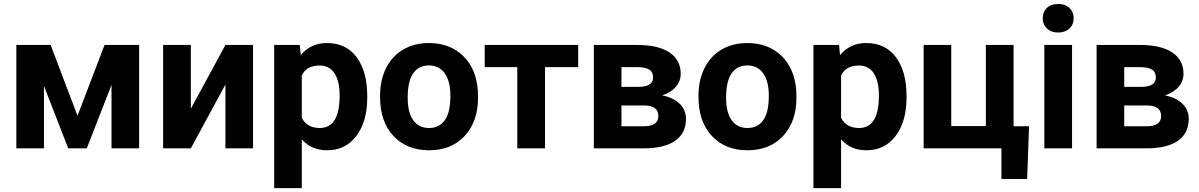

<svg xmlns="http://www.w3.org/2000/svg" viewBox="-20 -758 6125 981"><path d="M376 -166.5 514.2 -528.3H690.9V0H549.8V-324.2L423.3 0H328.6L204.6 -318.8V0H63.5V-528.3H238.8Z M1131.8 -528.3H1272.9V0H1131.8V-326.2L955.1 0H813.5V-528.3H955.1V-202.6Z M1380.9 0ZM1856.4 -259.3Q1856.4 -137.2 1801 -63.7Q1745.6 9.8 1651.4 9.8Q1571.3 9.8 1522 -45.9V203.1H1380.9V-528.3H1511.7L1516.6 -476.6Q1567.9 -538.1 1650.4 -538.1Q1748 -538.1 1802.2 -465.8Q1856.4 -393.6 1856.4 -266.6ZM1715.3 -269.5Q1715.3 -343.3 1689.2 -383.3Q1663.1 -423.3 1613.3 -423.3Q1546.9 -423.3 1522 -372.6V-156.2Q1547.9 -104 1614.3 -104Q1715.3 -104 1715.3 -269.5Z M1921.9 0ZM1921.9 -269Q1921.9 -347.7 1952.1 -409.2Q1982.4 -470.7 2039.3 -504.4Q2096.2 -538.1 2171.4 -538.1Q2278.3 -538.1 2345.9 -472.7Q2413.6 -407.2 2421.4 -294.9L2422.4 -258.8Q2422.4 -137.2 2354.5 -63.7Q2286.6 9.8 2172.4 9.8Q2058.1 9.8 1990 -63.5Q1921.9 -136.7 1921.9 -262.7ZM2063 -258.8Q2063 -183.6 2091.3 -143.8Q2119.6 -104 2172.4 -104Q2223.6 -104 2252.4 -143.3Q2281.2 -182.6 2281.2 -269Q2281.2 -342.8 2252.4 -383.3Q2223.6 -423.8 2171.4 -423.8Q2119.6 -423.8 2091.3 -383.5Q2063 -343.3 2063 -258.8Z M2934.1 -415H2764.6V0H2623V-415H2456.5V-528.3H2934.1Z M3014.2 0V-528.3H3234.9Q3342.8 -528.3 3400.4 -490.2Q3458 -452.1 3458 -380.9Q3458 -344.2 3433.8 -315.2Q3409.7 -286.1 3363.3 -270.5Q3419.9 -259.8 3452.4 -228.3Q3484.9 -196.8 3484.9 -150.9Q3484.9 -77.1 3429.4 -38.6Q3374 0 3268.6 0ZM3155.3 -219.2V-112.8H3269Q3343.8 -112.8 3343.8 -165Q3343.8 -218.3 3272.5 -219.2ZM3155.3 -314H3242.7Q3316.9 -314.9 3316.9 -361.8Q3316.9 -390.6 3296.6 -402.8Q3276.4 -415 3234.9 -415H3155.3Z M3548.8 0ZM3548.8 -269Q3548.8 -347.7 3579.1 -409.2Q3609.4 -470.7 3666.3 -504.4Q3723.1 -538.1 3798.3 -538.1Q3905.3 -538.1 3972.9 -472.7Q4040.5 -407.2 4048.3 -294.9L4049.3 -258.8Q4049.3 -137.2 3981.4 -63.7Q3913.6 9.8 3799.3 9.8Q3685.1 9.8 3616.9 -63.5Q3548.8 -136.7 3548.8 -262.7ZM3689.9 -258.8Q3689.9 -183.6 3718.3 -143.8Q3746.6 -104 3799.3 -104Q3850.6 -104 3879.4 -143.3Q3908.2 -182.6 3908.2 -269Q3908.2 -342.8 3879.4 -383.3Q3850.6 -423.8 3798.3 -423.8Q3746.6 -423.8 3718.3 -383.5Q3689.9 -343.3 3689.9 -258.8Z M4136.2 0ZM4611.8 -259.3Q4611.8 -137.2 4556.4 -63.7Q4501 9.8 4406.7 9.8Q4326.7 9.8 4277.3 -45.9V203.1H4136.2V-528.3H4267.1L4272 -476.6Q4323.2 -538.1 4405.8 -538.1Q4503.4 -538.1 4557.6 -465.8Q4611.8 -393.6 4611.8 -266.6ZM4470.7 -269.5Q4470.7 -343.3 4444.6 -383.3Q4418.5 -423.3 4368.7 -423.3Q4302.2 -423.3 4277.3 -372.6V-156.2Q4303.2 -104 4369.6 -104Q4470.7 -104 4470.7 -269.5Z M4699.2 -528.3H4840.3V-113.8H5017.1V-528.3H5158.7V-112.8H5237.8L5228 156.7H5096.7V0H4699.2Z M5307.6 0ZM5457.5 0H5315.9V-528.3H5457.5ZM5307.6 -665Q5307.6 -696.8 5328.9 -717.3Q5350.1 -737.8 5386.7 -737.8Q5422.9 -737.8 5444.3 -717.3Q5465.8 -696.8 5465.8 -665Q5465.8 -632.8 5444.1 -612.3Q5422.4 -591.8 5386.7 -591.8Q5351.1 -591.8 5329.3 -612.3Q5307.6 -632.8 5307.6 -665Z M5583 0V-528.3H5803.7Q5911.6 -528.3 5969.2 -490.2Q6026.9 -452.1 6026.9 -380.9Q6026.9 -344.2 6002.7 -315.2Q5978.5 -286.1 5932.1 -270.5Q5988.8 -259.8 6021.2 -228.3Q6053.7 -196.8 6053.7 -150.9Q6053.7 -77.1 5998.3 -38.6Q5942.9 0 5837.4 0ZM5724.1 -219.2V-112.8H5837.9Q5912.6 -112.8 5912.6 -165Q5912.6 -218.3 5841.3 -219.2ZM5724.1 -314H5811.5Q5885.7 -314.9 5885.7 -361.8Q5885.7 -390.6 5865.5 -402.8Q5845.2 -415 5803.7 -415H5724.1Z"/></svg>

Font: Roboto
Style: Bold
Weight: 700
Designer: Google
Version: Version 2.134; 2016; ttfautohint (v1.6)